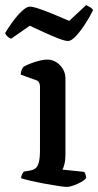

<svg xmlns="http://www.w3.org/2000/svg" viewBox="-46 -734 386 754"><path d="M216 0Q208 0 184 -3.5Q160 -7 130.5 -12.5Q101 -18 75 -24Q49 -30 37 -34Q37 -42 40.5 -49Q44 -56 47 -60L75 -65Q86 -67 94 -73.5Q102 -80 106.5 -96.5Q111 -113 111 -145V-394Q111 -402 108 -409Q105 -416 96 -419L35 -441Q36 -452 39.5 -460.5Q43 -469 47 -472Q64 -482 92.5 -491Q121 -500 139 -500Q168 -500 189.5 -478Q211 -456 211 -425V-125Q211 -105 207 -89.5Q203 -74 199 -68L285 -59Q287 -56 289.5 -50Q292 -44 292 -35Q287 -27 272.5 -19Q258 -11 242.5 -5.5Q227 0 216 0ZM221 -573Q209.6 -573 183.5 -583Q157.4 -593 127 -607Q96.6 -621 70.9 -633L-2.2 -582Q-8.9 -584 -16 -590Q-23.1 -596 -26 -604Q-13.6 -625 3.9 -649Q21.5 -673 40 -690.5Q58.6 -708 70.9 -708Q83.3 -708 109.4 -699Q135.5 -690 166.9 -677Q198.2 -664 225.8 -652L292.3 -714Q299.9 -710 306.5 -706.5Q313.2 -703 319.8 -695Q307.5 -669 288.9 -640.5Q270.4 -612 252.4 -592.5Q234.3 -573 221 -573Z"/></svg>

Font: Texturina Medium
Style: Regular
Weight: 500
Designer: Guillermo Torres Carreño
Foundry: Omnibus-Type
Version: Version 1.003